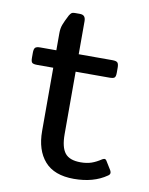

<svg xmlns="http://www.w3.org/2000/svg" viewBox="-77 -697 598 769"><g transform="rotate(10 222.5 -312.5)"><path d="M118 -152V-409H53Q37 -409 32 -413.5Q27 -418 27 -433V-454Q27 -469 32 -474.5Q37 -480 53 -480H118V-550Q118 -569 123.5 -584Q129 -599 143 -626Q148 -634 152 -637Q156 -640 165 -640H185Q198 -640 203.5 -633.5Q209 -627 209 -614V-480H346Q362 -480 367 -474.5Q372 -469 372 -454V-433Q372 -418 367 -413.5Q362 -409 346 -409H209V-155Q209 -102 227.5 -78.5Q246 -55 291 -55Q316 -55 335 -61.5Q354 -68 375 -82Q381 -85 384 -85Q389 -85 393 -78L414 -44Q417 -38 417 -34Q417 -27 409 -22Q356 15 276 15Q196 15 157 -29.5Q118 -74 118 -152Z"/></g></svg>

Font: Mitr Light
Style: Regular
Weight: 300
Designer: Thanarat Vachiruckul
Foundry: Cadson Demak
Version: Version 1.002